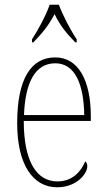

<svg xmlns="http://www.w3.org/2000/svg" viewBox="-20 -786 452 816"><path d="M116 -619V-606H122C162 -648 186 -677 212 -726C236 -677 259 -648 300 -606H306V-619C280 -657 247 -721 230 -766H191C176 -721 141 -657 116 -619ZM223 10C306 10 351 -48 351 -79C351 -91 347 -97 342 -100C324 -56 287 -15 224 -15C136 -15 81 -99 81 -272H366V-291C366 -446 312 -542 215 -542C111 -542 53 -450 53 -262C53 -88 119 10 223 10ZM338 -297H82C87 -431 127 -517 215 -517C299 -517 336 -428 338 -297Z"/></svg>

Font: Noto Serif Devanagari Condensed Thin
Style: Regular
Weight: 100
Width: 3
Designer: Universal Thirst, Indian Type Foundry and the Monotype Design Team
Foundry: Monotype Imaging Inc.
Version: Version 2.004